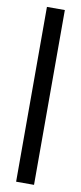

<svg xmlns="http://www.w3.org/2000/svg" viewBox="-93 -753 375 887"><g transform="rotate(10 94.5 -310.0)"><path d="M52 100V-720H136V100Z"/></g></svg>

Font: DM Sans 36pt
Style: Regular
Weight: 400
Designer: Colophon Foundry, Jonny Pinhorn
Foundry: Colophon Foundry
Version: Version 4.004;gftools[0.9.30]